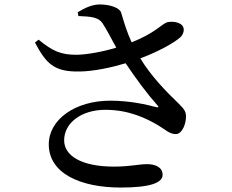

<svg xmlns="http://www.w3.org/2000/svg" viewBox="-20 -799 1040 862"><path d="M335 -478C398 -478 481 -496 544 -515C590 -446 643 -375 686 -327C695 -318 692 -316 681 -318C640 -329 565 -347 475 -347C317 -347 199 -262 199 -151C199 -20 342 43 522 43C660 43 710 20 710 -14C710 -48 678 -62 640 -62C603 -62 564 -51 492 -51C345 -51 268 -100 268 -169C268 -247 345 -306 453 -306C560 -306 639 -267 694 -234C725 -215 742 -197 769 -197C799 -197 816 -246 815 -278C815 -298 806 -310 783 -333C726 -388 659 -456 610 -537C688 -566 760 -605 790 -632C806 -648 810 -671 798 -685C783 -701 752 -704 730 -699C705 -690 675 -650 571 -609C551 -652 539 -691 524 -742C518 -763 476 -779 428 -779C395 -779 361 -764 329 -744L332 -727C390 -725 423 -721 440 -695C458 -668 480 -625 502 -585C443 -567 372 -554 325 -553C251 -553 216 -570 153 -621L137 -608C186 -516 221 -476 335 -478Z"/></svg>

Font: GenKiMin2 TW SB
Style: Regular
Weight: 600
Version: Version 2.100;PS 2.1;hotconv 16.6.51;makeotf.lib2.5.65220 DE